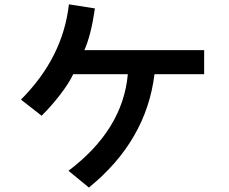

<svg xmlns="http://www.w3.org/2000/svg" viewBox="-20 -800 1040 872"><path d="M75.2 -347.7Q265.6 -538.1 293 -780.3L411.1 -761.7Q393.6 -640.6 363.3 -572.3H907.2V-462.9H681.6Q644.5 -160.2 383.8 51.8L291 -24.4Q538.1 -210.9 560.5 -462.9H312.5Q293.9 -422.9 252.9 -369.6Q211.9 -316.4 168.9 -274.4Z"/></svg>

Font: Gothic A1
Style: Bold
Weight: 700
Version: Version 2.50